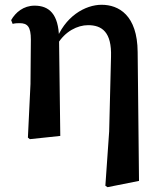

<svg xmlns="http://www.w3.org/2000/svg" viewBox="-20 -572 676 808"><path d="M97.4 7.1 105.7 13.6 233.7 0 228.5 -407.7V-411.7C226.7 -513.9 185.9 -548.2 125.5 -548.2C79.1 -548.2 45.5 -520.1 26.9 -487.3L33.2 -471.5C43.7 -474.2 52.2 -474.5 62.5 -474.5C95.9 -474.5 109.9 -459.4 109.9 -404.9L108.3 -218.7ZM423.4 209.7 432.4 215.7 565 189.3 559.3 -352.9C558.3 -508.8 479 -551.9 407.6 -551.9C339.5 -551.9 251 -503.8 212.6 -393.2H209.8L220.6 -384.4C253.2 -440.4 306.7 -466.1 350.6 -466.1C409.2 -466.1 450.6 -436.8 447.2 -332.9L439.4 -18.9Z"/></svg>

Font: Source Han Serif CN VF
Style: Regular
Weight: 250
Designer: Ryoko NISHIZUKA 西塚涼子 (kana & ideographs); Frank Grießhammer (Latin, Greek & Cyrillic); Wenlong ZHANG 张文龙 (bopomofo); San
Foundry: Adobe
Version: Version 2.002;hotconv 1.1.0;makeotfexe 2.6.0